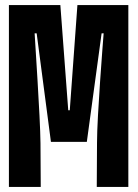

<svg xmlns="http://www.w3.org/2000/svg" viewBox="-20 -734 540 754"><path d="M15 0H140L139 -171C138 -278 117 -575 116 -603H124L180 -177H321L379 -603H387C385 -577 361 -276 361 -175L360 0H484V-714H284L254 -301H248L217 -714H15Z"/></svg>

Font: Noto Sans Mono ExtraCondensed ExtraBold
Style: Regular
Weight: 800
Width: 2
Designer: Monotype Design Team
Foundry: Monotype Imaging Inc.
Version: Version 2.014